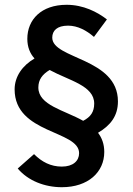

<svg xmlns="http://www.w3.org/2000/svg" viewBox="-20 -707 553 801"><path d="M310 -68C310 -36 285 -12 238 -12C192 -12 155 -31 122 -64L54 -4C97 47 166 74 238 74C348 74 415 11 415 -73C415 -106 405 -132 389 -153C441 -184 472 -223 472 -284C472 -466 198 -460 198 -550C198 -579 218 -600 264 -600C304 -600 341 -580 372 -553L426 -626C386 -657 328 -687 258 -687C152 -687 94 -625 94 -545C94 -511 105 -484 124 -463C74 -434 41 -388 41 -334C41 -148 310 -164 310 -68ZM187 -415C268 -371 373 -350 373 -275C373 -240 358 -219 327 -203C247 -248 140 -268 140 -342C140 -375 157 -397 187 -415Z"/></svg>

Font: DAIFUKU Sans Semibold
Style: Regular
Weight: 600
Designer: Original font ‘Source Sans 3’ : Paul D. Hunt
Foundry: Daifuku
Version: Version 1.000